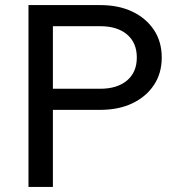

<svg xmlns="http://www.w3.org/2000/svg" viewBox="-20 -735 700 755"><path d="M188 0H92V-715H374Q447 -715 501 -689Q555 -663 585.5 -617Q616 -571 616 -509Q616 -447 585.5 -401Q555 -355 501 -329Q447 -303 374 -303H178V-386H374Q441 -386 479.5 -418.5Q518 -451 518 -509Q518 -567 479.5 -599.5Q441 -632 374 -632H188Z"/></svg>

Font: Wix Madefor Display Medium
Style: Regular
Weight: 500
Designer: Dalton Maag Ltd
Foundry: Dalton Maag Ltd
Version: Version 3.100